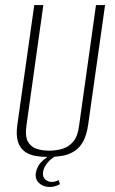

<svg xmlns="http://www.w3.org/2000/svg" viewBox="-20 -611 457 762"><path d="M172 12Q144 12 119.5 7.5Q95 3 77 -10.5Q59 -24 51 -49.5Q43 -75 49 -117L116 -591H152L85 -113Q79 -71 90.5 -49.5Q102 -28 125 -20.5Q148 -13 175 -13Q203 -13 228 -20.5Q253 -28 271 -49.5Q289 -71 294 -113L361 -591H397L330 -117Q324 -75 310 -49.5Q296 -24 274.5 -10.5Q253 3 226.5 7.5Q200 12 172 12ZM177 131Q152 131 135.5 116Q119 101 122 76Q127 47 148.5 27.5Q170 8 191 0H216Q188 13 171 32Q154 51 151 71Q148 91 159.5 101Q171 111 184 111Q194 111 201.5 108.5Q209 106 213 104L218 120Q211 124 200.5 127.5Q190 131 177 131Z"/></svg>

Font: Alumni Sans ExtraLight
Style: Italic
Weight: 250
Italic angle: -8°
Version: Version 1.016